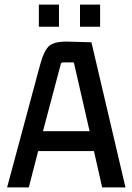

<svg xmlns="http://www.w3.org/2000/svg" viewBox="-20 -820 578 840"><path d="M238 -703H150V-800H238ZM418 -703H330V-800H418ZM529 0H427L391 -159H147L106 0H11L155 -535Q172 -598 194.5 -618.5Q217 -639 276 -638L380 -635ZM245 -536 168 -246H372L303 -547H256Q246 -547 245 -536Z"/></svg>

Font: Gemunu Libre SemiBold
Style: Regular
Weight: 600
Designer: Puspanada Ekanayake, Sola Matas, Pathum Egodawatta, Kosala Senevirathne
Foundry: mooniak
Version: Version 1.100